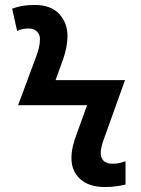

<svg xmlns="http://www.w3.org/2000/svg" viewBox="-20 -744 570 774"><path d="M403 10Q339 10 303.5 -22Q268 -54 268 -107Q268 -130 274 -155.5Q280 -181 291 -209L331 -320H53L127 -519Q133 -536 137 -552Q141 -568 141 -587Q141 -606 128.5 -617.5Q116 -629 96 -629Q67 -629 49 -619L29 -709Q67 -724 119 -724Q186 -724 219 -687.5Q252 -651 252 -599Q252 -555 234 -504L204 -421H484L404 -198Q397 -180 391.5 -161Q386 -142 386 -126Q386 -108 397.5 -96Q409 -84 434 -84Q452 -84 465 -87.5Q478 -91 486 -94V0Q474 3 452 6.5Q430 10 403 10Z"/></svg>

Font: Noto Sans Mono Condensed SemiBold
Style: Regular
Weight: 600
Width: 3
Designer: Monotype Design Team
Foundry: Monotype Imaging Inc.
Version: Version 2.014